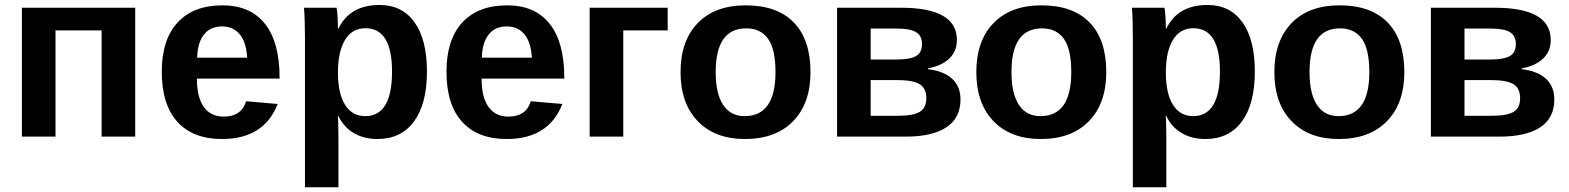

<svg xmlns="http://www.w3.org/2000/svg" viewBox="-20 -560 6430 787"><path d="M534.2 -528.3V0H396.5V-435.5H207.5V0H69.8V-528.3Z M890.1 9.8Q771 9.8 707 -60.8Q643.1 -131.3 643.1 -266.6Q643.1 -397.5 708 -467.8Q772.9 -538.1 892.1 -538.1Q1005.9 -538.1 1065.9 -462.6Q1126 -387.2 1126 -241.7V-237.8H787.1Q787.1 -160.6 815.7 -121.3Q844.2 -82 897 -82Q969.7 -82 988.8 -145L1118.2 -133.8Q1062 9.8 890.1 9.8ZM890.1 -451.7Q841.8 -451.7 815.7 -418Q789.6 -384.3 788.1 -323.7H993.2Q989.3 -387.7 962.4 -419.7Q935.5 -451.7 890.1 -451.7Z M1730 -266.6Q1730 -134.3 1677 -62.3Q1624 9.8 1527.3 9.8Q1471.7 9.8 1430.4 -14.4Q1389.2 -38.6 1367.2 -84H1364.3Q1367.2 -69.3 1367.2 4.9V207.5H1230V-406.7Q1230 -481.4 1226.1 -528.3H1359.4Q1361.8 -519.5 1363.5 -493.7Q1365.2 -467.8 1365.2 -442.4H1367.2Q1413.6 -539.6 1536.1 -539.6Q1628.4 -539.6 1679.2 -468.5Q1730 -397.5 1730 -266.6ZM1586.9 -266.6Q1586.9 -444.3 1478 -444.3Q1423.3 -444.3 1394.3 -396.5Q1365.2 -348.6 1365.2 -262.7Q1365.2 -177.2 1394.3 -130.6Q1423.3 -84 1477.1 -84Q1586.9 -84 1586.9 -266.6Z M2057.1 9.8Q1938 9.8 1874 -60.8Q1810.1 -131.3 1810.1 -266.6Q1810.1 -397.5 1875 -467.8Q1939.9 -538.1 2059.1 -538.1Q2172.9 -538.1 2232.9 -462.6Q2293 -387.2 2293 -241.7V-237.8H1954.1Q1954.1 -160.6 1982.7 -121.3Q2011.2 -82 2064 -82Q2136.7 -82 2155.8 -145L2285.2 -133.8Q2229 9.8 2057.1 9.8ZM2057.1 -451.7Q2008.8 -451.7 1982.7 -418Q1956.5 -384.3 1955.1 -323.7H2160.2Q2156.2 -387.7 2129.4 -419.7Q2102.5 -451.7 2057.1 -451.7Z M2716.8 -528.3V-435.5H2534.7V0H2397V-528.3Z M3302.2 -264.6Q3302.2 -136.2 3231 -63.2Q3159.7 9.8 3033.7 9.8Q2910.2 9.8 2839.8 -63.5Q2769.5 -136.7 2769.5 -264.6Q2769.5 -392.1 2839.8 -465.1Q2910.2 -538.1 3036.6 -538.1Q3166 -538.1 3234.1 -467.5Q3302.2 -397 3302.2 -264.6ZM3158.7 -264.6Q3158.7 -358.9 3127.9 -401.4Q3097.2 -443.8 3038.6 -443.8Q2913.6 -443.8 2913.6 -264.6Q2913.6 -176.3 2944.1 -130.1Q2974.6 -84 3032.2 -84Q3158.7 -84 3158.7 -264.6Z M3672.9 -528.3Q3902.3 -528.3 3902.3 -396Q3902.3 -350.1 3871.1 -320.1Q3839.8 -290 3783.7 -279.8V-276.4Q3849.1 -268.6 3883.1 -236.8Q3917 -205.1 3917 -152.3Q3917 -75.7 3858.6 -37.8Q3800.3 0 3693.4 0H3411.1V-528.3ZM3548.8 -85.4H3659.7Q3724.1 -85.4 3750.5 -101.8Q3776.9 -118.2 3776.9 -157.2Q3776.9 -198.7 3749 -215.3Q3721.2 -231.9 3654.3 -231.9H3548.8ZM3548.8 -442.9V-315.9H3650.4Q3710 -315.9 3734.6 -330.1Q3759.3 -344.2 3759.3 -379.9Q3759.3 -412.6 3735.8 -427.7Q3712.4 -442.9 3656.7 -442.9Z M4514.6 -264.6Q4514.6 -136.2 4443.4 -63.2Q4372.1 9.8 4246.1 9.8Q4122.6 9.8 4052.2 -63.5Q3981.9 -136.7 3981.9 -264.6Q3981.9 -392.1 4052.2 -465.1Q4122.6 -538.1 4249 -538.1Q4378.4 -538.1 4446.5 -467.5Q4514.6 -397 4514.6 -264.6ZM4371.1 -264.6Q4371.1 -358.9 4340.3 -401.4Q4309.6 -443.8 4251 -443.8Q4126 -443.8 4126 -264.6Q4126 -176.3 4156.5 -130.1Q4187 -84 4244.6 -84Q4371.1 -84 4371.1 -264.6Z M5123.5 -266.6Q5123.5 -134.3 5070.6 -62.3Q5017.6 9.8 4920.9 9.8Q4865.2 9.8 4824 -14.4Q4782.7 -38.6 4760.7 -84H4757.8Q4760.7 -69.3 4760.7 4.9V207.5H4623.5V-406.7Q4623.5 -481.4 4619.6 -528.3H4752.9Q4755.4 -519.5 4757.1 -493.7Q4758.8 -467.8 4758.8 -442.4H4760.7Q4807.1 -539.6 4929.7 -539.6Q5022 -539.6 5072.8 -468.5Q5123.5 -397.5 5123.5 -266.6ZM4980.5 -266.6Q4980.5 -444.3 4871.6 -444.3Q4816.9 -444.3 4787.8 -396.5Q4758.8 -348.6 4758.8 -262.7Q4758.8 -177.2 4787.8 -130.6Q4816.9 -84 4870.6 -84Q4980.5 -84 4980.5 -266.6Z M5736.3 -264.6Q5736.3 -136.2 5665 -63.2Q5593.8 9.8 5467.8 9.8Q5344.2 9.8 5273.9 -63.5Q5203.6 -136.7 5203.6 -264.6Q5203.6 -392.1 5273.9 -465.1Q5344.2 -538.1 5470.7 -538.1Q5600.1 -538.1 5668.2 -467.5Q5736.3 -397 5736.3 -264.6ZM5592.8 -264.6Q5592.8 -358.9 5562 -401.4Q5531.2 -443.8 5472.7 -443.8Q5347.7 -443.8 5347.7 -264.6Q5347.7 -176.3 5378.2 -130.1Q5408.7 -84 5466.3 -84Q5592.8 -84 5592.8 -264.6Z M6106.9 -528.3Q6336.4 -528.3 6336.4 -396Q6336.4 -350.1 6305.2 -320.1Q6273.9 -290 6217.8 -279.8V-276.4Q6283.2 -268.6 6317.1 -236.8Q6351.1 -205.1 6351.1 -152.3Q6351.1 -75.7 6292.7 -37.8Q6234.4 0 6127.4 0H5845.2V-528.3ZM5982.9 -85.4H6093.8Q6158.2 -85.4 6184.6 -101.8Q6210.9 -118.2 6210.9 -157.2Q6210.9 -198.7 6183.1 -215.3Q6155.3 -231.9 6088.4 -231.9H5982.9ZM5982.9 -442.9V-315.9H6084.5Q6144 -315.9 6168.7 -330.1Q6193.4 -344.2 6193.4 -379.9Q6193.4 -412.6 6169.9 -427.7Q6146.5 -442.9 6090.8 -442.9Z"/></svg>

Font: Arial
Style: Bold
Weight: 700
Designer: Steve Matteson
Foundry: Ascender Corporation
Version: Version 2.00.3